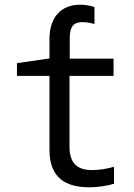

<svg xmlns="http://www.w3.org/2000/svg" viewBox="-20 -785 570 815"><path d="M360 10C396 10 434 4 464 -5V-77C432 -68 398 -63 372 -63C305 -63 275 -94 275 -164V-463H462V-536H276V-620C276 -672 291 -691 330 -691C348 -691 368 -687 381 -683V-755C368 -760 344 -765 321 -765C240 -765 190 -713 190 -619V-537L52 -517V-463H190V-149C190 -27 262 10 360 10Z"/></svg>

Font: Noto Sans Mono Condensed
Style: Regular
Weight: 400
Width: 3
Designer: Monotype Design Team
Foundry: Monotype Imaging Inc.
Version: Version 2.014